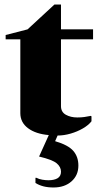

<svg xmlns="http://www.w3.org/2000/svg" viewBox="-20 -590 447 850"><path d="M217 240Q192 240 172.5 235Q153 230 137 220V197H141Q152 203 167 205.5Q182 208 194 208Q220 208 235 199Q250 190 250 170Q250 149 231 133Q212 117 153 103L196 8Q138 3 104 -22.5Q70 -48 70 -89V-416H5V-435L102 -460L221 -570H250V-460H392V-416H250V-120Q250 -94 271.5 -82Q293 -70 322 -70Q340 -70 353.5 -72Q367 -74 382 -77L385 -75V-53Q372 -36 347 -21.5Q322 -7 292.5 1.5Q263 10 235 10L224 35Q282 52 304.5 78Q327 104 327 143Q327 186 296.5 213Q266 240 217 240Z"/></svg>

Font: Spectral ExtraBold
Style: Regular
Weight: 800
Designer: Jean-Baptiste Levee
Foundry: Production Type
Version: Version 2.001